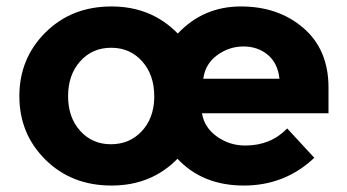

<svg xmlns="http://www.w3.org/2000/svg" viewBox="-20 -567 1075 595"><path d="M954 -78Q863 8 735.5 8Q608 8 530 -75Q449 8 325.5 8Q202 8 121 -72Q40 -152 40 -269Q40 -386 121 -466.5Q202 -547 325.5 -547Q449 -547 531 -463Q610 -547 726.5 -547Q843 -547 920.5 -480Q998 -413 998 -296V-216H606Q613 -172 652 -144Q691 -116 740 -116Q819 -116 870 -169ZM458 -262V-269Q458 -335 420.5 -377Q383 -419 324.5 -419Q266 -419 228.5 -377Q191 -335 191 -269Q191 -203 228.5 -161.5Q266 -120 323.5 -120Q381 -120 418.5 -159.5Q456 -199 458 -262ZM610 -323H846Q841 -371 810 -397Q779 -423 734.5 -423Q690 -423 653 -396Q616 -369 610 -323Z"/></svg>

Font: Montserrat Alternates
Style: Bold
Weight: 700
Version: Version 2.001